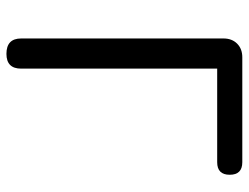

<svg xmlns="http://www.w3.org/2000/svg" viewBox="-108 -665 773 597"><g transform="rotate(90 278.5 -366.5)"><path d="M158.2 -733.4H484.4Q523.4 -733.4 523.4 -694.3Q523.4 -655.3 484.4 -655.3H193.4V-45.9Q193.4 0 147.5 0Q99.6 0 99.6 -45.9V-674.8Q99.6 -701.2 115.7 -717.3Q131.8 -733.4 158.2 -733.4Z"/></g></svg>

Font: GenSenMaruGothic TW TTF Regular
Style: Regular
Weight: 400
Version: Version 1.301